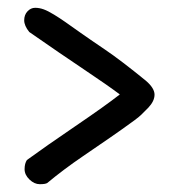

<svg xmlns="http://www.w3.org/2000/svg" viewBox="-20 -486 440 492"><path d="M354 -279Q376 -260 376 -243.5Q376 -227 360 -210Q351 -201 342 -192Q333 -183 293 -155L263 -134Q243 -120 193 -86Q143 -52 101 -17Q96 -14 82 -14Q68 -14 55.5 -26Q43 -38 43 -52.5Q43 -67 49 -76Q97 -111 173.5 -163Q250 -215 287 -244Q258 -266 196 -307.5Q134 -349 55 -404Q42 -420 42 -434Q42 -448 50.5 -457Q59 -466 70 -466Q81 -466 92 -462Q103 -458 118.5 -448.5Q134 -439 147.5 -429.5Q161 -420 185 -403Q209 -386 249 -359Q289 -332 354 -279Z"/></svg>

Font: Patrick Hand
Style: Regular
Weight: 400
Designer: Patrick Wagesreiter
Foundry: Patrick Wagesreiter
Version: Version 1.003;PS 001.003;hotconv 1.0.70;makeotf.lib2.5.58329